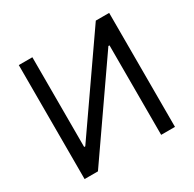

<svg xmlns="http://www.w3.org/2000/svg" viewBox="-159 -894 1070 1061"><g transform="rotate(-30 376.5 -363.5)"><path d="M88.1 -727.3V0H173.3L569.6 -571H576.7V0H664.8V-727.3H579.5L181.8 -154.8H174.7V-727.3Z"/></g></svg>

Font: Karasuma Gothic
Style: Regular
Weight: 400
Designer: Rasmus Andersson, Ryoko Nishizuka
Foundry: Genbu
Version: Version 1.00